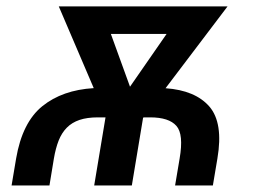

<svg xmlns="http://www.w3.org/2000/svg" viewBox="-20 -565 775 585"><path d="M15.3 0 29.1 -82Q47.9 -192.1 109 -241.5Q170.1 -290.8 265.6 -296.5L159.1 -545.5H673.3L484.4 -296.2Q574.9 -289.8 617.9 -240.4Q660.9 -190.7 642.4 -82L628.6 0H513.5L527.3 -82Q540.1 -156.2 517.4 -181.5Q494.7 -207.4 437.5 -207.4H417.3L415.8 -205.3L381.7 0H267L301.5 -207.4H278.4Q245.4 -207.4 222.3 -199.6Q199.2 -191.8 183.6 -176Q168 -160.2 158.7 -136.7Q149.5 -113.3 144.2 -82L130.7 0ZM376.1 -300.8 487.6 -461.6H317.8Z"/></svg>

Font: Inter P Medium
Style: Italic
Weight: 500
Italic angle: 9.39999°
Designer: Rasmus Andersson
Foundry: rsms
Version: Version 3.018;git-588b23468